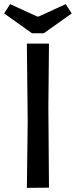

<svg xmlns="http://www.w3.org/2000/svg" viewBox="-32 -908 367 929"><path d="M98 1 102 -320 98 -697H205L202 -389L205 0ZM123 -747 -12 -843 17 -888 148 -828H155L286 -888L315 -843L180 -747Z"/></svg>

Font: Ruda SemiBold
Style: Regular
Weight: 600
Designer: Mariela Monsalve and Angelina Sanchez
Foundry: Mariela Monsalve and Angelina Sanchez
Version: Version 2.001